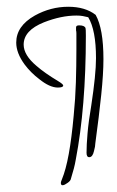

<svg xmlns="http://www.w3.org/2000/svg" viewBox="-20 -412 346 568"><path d="M244 53Q236 53 236 40Q236 17 239 -18Q242 -53 250 -100Q257 -146 260.5 -181Q264 -216 264 -240Q264 -323 241 -361Q233 -363 225 -364.5Q217 -366 206 -366Q161 -366 110 -346Q50 -322 50 -280Q50 -249 88 -217Q112 -196 152 -172Q167 -163 167 -159Q167 -153 151 -153Q127 -153 96 -178Q71 -197 53 -221Q28 -255 28 -286Q28 -335 83 -366Q130 -392 182 -392Q232 -392 263 -368Q286 -327 286 -237Q286 -194 279.5 -131.5Q273 -69 262 12L261 22L258 35Q254 53 244 53ZM165 136Q160 136 160 129Q160 126 163 119Q175 90 183.5 43Q192 -4 198 -70Q203 -120 204.5 -168.5Q206 -217 206 -267V-313Q206 -319 205 -322V-331Q205 -337 214 -337Q230 -337 233 -329Q234 -327 234 -306Q234 -95 204 61Q202 73 198.5 86.5Q195 100 190 116Q189 123 180 129L172 134Q168 136 165 136Z"/></svg>

Font: Puppies Play
Style: Regular
Weight: 400
Designer: Robert E. Leuschke
Foundry: Robert E. Leuschke
Version: Version 1.010; ttfautohint (v1.8.3)